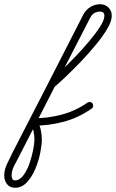

<svg xmlns="http://www.w3.org/2000/svg" viewBox="-145 -577 549 909"><path d="M91 -171Q86 -176 87 -183.5Q88 -191 93 -195Q109 -208 139.5 -237Q170 -266 206 -303Q242 -340 274.5 -378.5Q307 -417 328 -449.5Q349 -482 349 -501Q350 -522 329 -522Q297 -522 282 -493Q197 -329 113 -164.5Q29 0 -55 164Q-66 185 -78 208Q-90 231 -90 255Q-90 263 -86.5 270Q-83 277 -74 277Q-52 277 -34.5 253.5Q-17 230 -5.5 197Q6 164 12 132.5Q18 101 18 84Q18 66 14 46Q10 26 0 11Q-6 3 -1 -7Q5 -17 14 -17Q82 -17 147.5 -34.5Q213 -52 269 -91Q275 -95 282 -94Q289 -93 293 -87Q297 -81 296 -74Q295 -67 289 -63Q228 -20 158 -1Q88 18 14 18Q9 18 10 12.5Q11 7 14 1Q17 -5 21.5 -9Q26 -13 28 -9Q42 10 47.5 35.5Q53 61 53 84Q53 109 45.5 147Q38 185 22 223Q6 261 -18 286.5Q-42 312 -74 312Q-98 312 -111.5 295Q-125 278 -125 255Q-125 227 -112 200Q-99 173 -87 148Q-2 -16 82 -180.5Q166 -345 250 -509Q262 -531 283 -544Q304 -557 329 -557Q353 -557 369 -541Q385 -525 384 -501Q384 -476 362.5 -440Q341 -404 307.5 -363.5Q274 -323 237 -284.5Q200 -246 167.5 -215Q135 -184 116 -168Q110 -164 102.5 -164.5Q95 -165 91 -171Z"/></svg>

Font: FRB American Cursive Guidelines Arrows
Style: Italic
Weight: 400
Italic angle: -25°
Version: Version 2.0;Modular Font Editor K font №1